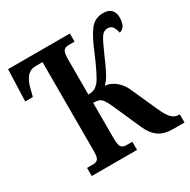

<svg xmlns="http://www.w3.org/2000/svg" viewBox="-162 -870 1007 1020"><g transform="rotate(-30 342.0 -360.0)"><path d="M115 0V-50H154Q171 -50 181 -60Q191 -70 191 -112V-655H150Q116 -655 96 -631.5Q76 -608 66 -567L54 -520H7L14 -714H393V-664H355Q337 -664 326.5 -653Q316 -642 316 -598V-384Q341 -384 355 -391.5Q369 -399 382 -414Q394 -429 412.5 -466Q431 -503 454 -557Q488 -642 518.5 -681Q549 -720 599 -720Q633 -720 649 -702.5Q665 -685 665 -657Q665 -595 625 -585Q621 -606 611 -622Q601 -638 580 -638Q554 -638 538 -612Q522 -586 496 -526Q469 -463 452 -431.5Q435 -400 415 -380Q450 -379 481.5 -351.5Q513 -324 529 -282L595 -135Q615 -89 634 -69.5Q653 -50 679 -50H684V0H614Q561 0 528 -22.5Q495 -45 473 -94L396 -268Q383 -297 372.5 -311Q362 -325 349 -329Q336 -333 316 -333V-116Q316 -72 326.5 -61Q337 -50 355 -50H393V0Z"/></g></svg>

Font: Noto Serif ExtraCondensed
Style: Bold
Weight: 700
Width: 2
Designer: Monotype Design Team
Foundry: Monotype Imaging Inc.
Version: Version 2.014; ttfautohint (v1.8.4.7-5d5b)